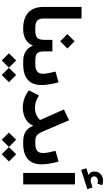

<svg xmlns="http://www.w3.org/2000/svg" viewBox="492 -1470 1230 2255"><g transform="rotate(90 1107.5 -343.0)"><path d="M62 -237.3C62 -80.6 154.3 0 313 0H313.5V-142.1H313C270.5 -142.1 240.7 -149.4 223.6 -164.6C206.5 -179.2 197.8 -204.6 197.8 -240.2V-685.1H62Z M584 -342.8H448.7V-261.2C448.7 -172.4 432.6 -142.1 332.5 -142.1H313.5C299.3 -142.1 293.5 -121.6 293.5 -71.3C293.5 -22 299.3 0 313.5 0H332.5C373 0 410.6 -9.8 444.3 -29.8C478 -49.3 501 -76.2 513.2 -110.8H518.1C530.8 -76.2 552.7 -49.3 584.5 -29.8C616.2 -9.8 652.3 0 693.8 0H717.3V-142.1H695.3C599.1 -142.1 584 -170.9 584 -261.2ZM465.3 -434.6 550.3 -519 465.3 -603.5 381.3 -519Z M821.3 -379.9C836.9 -315.9 847.2 -263.7 847.2 -233.9C847.2 -171.4 813 -142.1 736.3 -142.1H717.3C704.1 -142.1 697.3 -118.7 697.3 -71.3C697.3 -23.9 704.1 0 717.3 0H736.3C898.4 0 979.5 -72.8 979.5 -217.8C979.5 -268.6 967.8 -337.4 948.2 -415ZM690.4 252 775.4 167.5 690.4 83 606.4 167.5ZM860.8 252 945.8 167.5 860.8 83 776.9 167.5Z M1266.1 -478 1390.1 -198.2C1356.4 -158.7 1300.8 -137.7 1246.6 -137.7C1198.7 -137.7 1150.4 -153.8 1102.1 -185.5L1041.5 -66.4C1103.5 -19 1173.8 4.9 1242.7 4.9C1292 4.9 1335.9 -5.4 1374.5 -26.4C1412.6 -47.4 1439 -76.2 1454.1 -113.8H1459C1493.7 -31.7 1551.8 0 1644 0H1648.4V-142.1H1644C1579.1 -142.1 1555.7 -157.2 1520.5 -240.7L1393.1 -539.1Z M1752.4 -379.9C1768.1 -315.9 1778.3 -263.7 1778.3 -233.9C1778.3 -171.4 1744.1 -142.1 1667.5 -142.1H1648.4C1635.3 -142.1 1628.4 -118.7 1628.4 -71.3C1628.4 -23.9 1635.3 0 1648.4 0H1667.5C1829.6 0 1910.6 -72.8 1910.6 -217.8C1910.6 -268.6 1898.9 -337.4 1879.4 -415ZM1621.6 252 1706.5 167.5 1621.6 83 1537.6 167.5ZM1792 252 1877 167.5 1792 83 1708 167.5Z M2011.7 -607.9V0H2146.5V-607.9ZM2155.3 -928.7C2135.3 -935.1 2117.7 -938 2103.5 -938C2071.8 -938 2045.9 -928.7 2025.9 -909.7C2005.4 -890.6 1995.1 -866.2 1995.1 -837.4C1995.1 -804.2 2007.3 -781.7 2032.2 -769.5V-764.6L1957 -742.7L1975.6 -680.2L2201.2 -752.9L2182.6 -814.5L2130.4 -797.4C2119.6 -793.9 2108.9 -792.5 2098.6 -792.5C2071.3 -792.5 2051.8 -808.6 2051.8 -832C2051.8 -858.9 2075.2 -877.4 2106.9 -877.4C2118.2 -877.4 2128.4 -875 2138.7 -871.6Z"/></g></svg>

Font: Estedad Bold
Style: Regular
Weight: 700
Designer: Amin Abedi
Version: Version 7.3